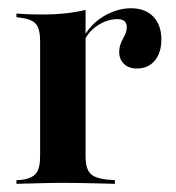

<svg xmlns="http://www.w3.org/2000/svg" viewBox="-20 -450 430 470"><path d="M133.9 -2.4Q107.3 -2.4 81.5 -1.6Q55.6 -0.8 20.2 0V-8.9L32.3 -9.7Q58.1 -12.9 68.1 -25.4Q78.2 -37.9 78.2 -67.7V-208.1H189.5V-67.7Q189.5 -47.6 194.4 -35.9Q199.2 -24.2 210.1 -18.5Q221 -12.9 241.1 -10.5L261.3 -8.9V0Q235.5 -0.8 214.1 -1.2Q192.7 -1.6 173.8 -2Q154.8 -2.4 133.9 -2.4ZM78.2 -208.1V-349.2Q78.2 -379 68.1 -391.1Q58.1 -403.2 30.6 -406.5L20.2 -408.1V-416.9Q41.1 -415.3 56.5 -414.9Q71.8 -414.5 86.3 -414.5Q114.5 -414.5 140.3 -417.3Q166.1 -420.2 189.5 -425.8V-416.9V-208.1ZM315.3 -282.3Q295.2 -282.3 283.5 -293.5Q271.8 -304.8 271.8 -322.6Q271.8 -334.7 276.2 -344.8Q280.6 -354.8 285.5 -364.1Q290.3 -373.4 290.3 -383.9Q290.3 -403.2 266.9 -403.2Q252.4 -403.2 237.1 -397.2Q221.8 -391.1 208.9 -380.2Q196 -369.4 188.7 -354.8L187.9 -364.5Q205.6 -394.4 237.1 -412.1Q268.5 -429.8 300.8 -429.8Q335.5 -429.8 355.2 -409.3Q375 -388.7 375 -353.2Q375 -321 358.9 -301.6Q342.7 -282.3 315.3 -282.3Z"/></svg>

Font: Playfair 144pt SemiCondensed
Style: Bold
Weight: 700
Width: 4
Designer: Claus Eggers Sørensen
Foundry: Claus Eggers Sørensen
Version: Version 2.203